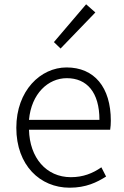

<svg xmlns="http://www.w3.org/2000/svg" viewBox="-20 -861 578 894"><path d="M304 13C381 13 431 -12 474 -39L452 -82C412 -54 367 -36 310 -36C195 -36 118 -127 115 -257H493C495 -270 496 -284 496 -299C496 -455 419 -547 290 -547C169 -547 56 -439 56 -266C56 -91 167 13 304 13ZM115 -303C126 -425 204 -497 291 -497C384 -497 443 -432 443 -303ZM262 -635 424 -803 381 -841 231 -665Z"/></svg>

Font: Genne Gothic Light
Style: Regular
Weight: 300
Designer: Ryoko NISHIZUKA (kana & ideographs); Paul D. Hunt (Latin, Greek & Cyrillic); Wenlong ZHANG (bopomofo); Sandoll Communica
Foundry: Adobe Systems Incorporated
Version: Version 1.004;PS 1.004;hotconv 16.6.51;makeotf.lib2.5.65220